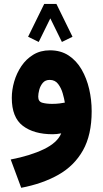

<svg xmlns="http://www.w3.org/2000/svg" viewBox="-20 -666 514 954"><path d="M340.3 -483.4 287.6 -457.5 230 -574.7 172.4 -457.5 119.6 -483.4 199.7 -646.5H260.3ZM435.5 -113.3Q435.5 4.4 392.1 81.3Q348.6 158.2 269.8 202.6Q190.9 247.1 85.4 267.1L33.2 126.5Q130.4 107.9 197.8 75.4Q265.1 43 284.2 -3.4Q261.7 1 241.7 1Q148.4 1 93.5 -40.8Q38.6 -82.5 38.6 -179.7Q38.6 -219.2 50.5 -260.7Q62.5 -302.2 86.2 -337.4Q109.9 -372.6 145.5 -394.3Q181.2 -416 228 -416Q281.7 -416 320.8 -390.4Q359.9 -364.7 385.3 -321Q410.6 -277.3 423.1 -223.6Q435.5 -169.9 435.5 -113.3ZM238.8 -149.9Q259.8 -149.9 276.4 -152.1Q293 -154.3 302.2 -156.2Q299.3 -175.3 291.7 -201.9Q284.2 -228.5 268.8 -248.8Q253.4 -269 227.1 -269Q205.1 -269 192.6 -254.2Q180.2 -239.3 175 -219.7Q169.9 -200.2 169.9 -185.5Q169.9 -161.1 190.4 -155.5Q210.9 -149.9 238.8 -149.9Z"/></svg>

Font: Vazirmatn RD UI FD Black
Style: Regular
Weight: 900
Designer: Saber Rastikerdar
Foundry: Saber Rastikerdar
Version: Version 33.003